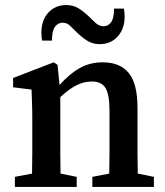

<svg xmlns="http://www.w3.org/2000/svg" viewBox="-20 -741 655 761"><path d="M590 -40V0H346V-40L413 -53Q414 -90 414 -133Q414 -176 414 -210V-302Q414 -365 398.5 -391.5Q383 -418 344 -418Q312 -418 282 -402.5Q252 -387 219 -356V-210Q219 -177 219 -134Q219 -91 220 -53L284 -40V0H39V-40L107 -53Q108 -91 108 -134Q108 -177 108 -210V-264Q108 -305 107 -330.5Q106 -356 105 -386L32 -395V-432L193 -494L208 -484L216 -404Q256 -449 296.5 -471.5Q337 -494 387 -494Q456 -494 490.5 -451.5Q525 -409 525 -314V-210Q525 -176 525 -133Q525 -90 526 -53ZM375 -566Q349 -566 328.5 -578Q308 -590 284 -613Q268 -629 256.5 -640Q245 -651 228 -651Q210 -651 198 -635Q186 -619 186 -580H147Q144 -596 144 -611Q144 -661 171.5 -691Q199 -721 243 -721Q269 -721 289.5 -709Q310 -697 334 -674Q349 -659 361.5 -648Q374 -637 391 -637Q408 -637 420 -652.5Q432 -668 432 -707H471Q474 -692 474 -675Q474 -627 446.5 -596.5Q419 -566 375 -566Z"/></svg>

Font: Source Serif Pro Semibold
Style: Regular
Weight: 600
Designer: Frank Grießhammer
Foundry: Adobe Systems Incorporated
Version: Version 1.014;PS Version 1.0;hotconv 1.0.73;makeotf.lib2.5.5